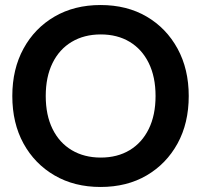

<svg xmlns="http://www.w3.org/2000/svg" viewBox="-20 -732 800 764"><path d="M380 12Q276 12 197 -34Q118 -80 73.5 -161Q29 -242 29 -350Q29 -457 73.5 -538.5Q118 -620 197 -666Q276 -712 380 -712Q485 -712 563.5 -666Q642 -620 686.5 -538.5Q731 -457 731 -350Q731 -242 686.5 -161Q642 -80 563.5 -34Q485 12 380 12ZM381 -105Q447 -105 496 -134.5Q545 -164 572 -219Q599 -274 599 -350Q599 -426 572 -481Q545 -536 496 -565.5Q447 -595 381 -595Q315 -595 265.5 -565.5Q216 -536 189 -481Q162 -426 162 -350Q162 -274 189 -219Q216 -164 265.5 -134.5Q315 -105 381 -105Z"/></svg>

Font: Host Grotesk Light
Style: Bold
Weight: 700
Version: Version 1.003